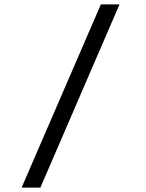

<svg xmlns="http://www.w3.org/2000/svg" viewBox="-20 -750 660 870"><path d="M163 100 521.5 -730H437L78 100Z"/></svg>

Font: Monaspace Argon Light
Style: Regular
Weight: 300
Designer: Riley Cran & the Lettermatic Team
Foundry: Lettermatic
Version: Version 1.000 (Monaspace Argon)